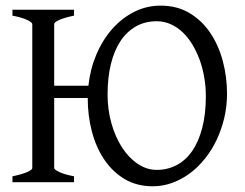

<svg xmlns="http://www.w3.org/2000/svg" viewBox="-20 -650 874 685"><path d="M714.4 -307.1Q714.4 -340.8 708.7 -373.8Q703.1 -406.7 692.4 -436.3Q681.6 -465.8 666.3 -491.2Q650.9 -516.6 631.6 -534.9Q612.3 -553.2 588.9 -563.7Q565.4 -574.2 539.1 -574.2Q497.6 -574.2 464.8 -555.7Q432.1 -537.1 409.7 -503.2Q387.2 -469.2 375.5 -420.9Q363.8 -372.6 363.8 -313Q363.8 -258.3 377.7 -209.5Q391.6 -160.6 415.5 -123.8Q439.5 -86.9 471.4 -65.4Q503.4 -43.9 539.1 -43.9Q577.6 -43.9 609.9 -60.8Q642.1 -77.6 665.3 -110.8Q688.5 -144 701.4 -193.4Q714.4 -242.7 714.4 -307.1ZM790 -315.9Q790 -271.5 780.3 -230Q770.5 -188.5 753.2 -151.6Q735.8 -114.7 711.4 -84.2Q687 -53.7 657.5 -31.7Q627.9 -9.8 594.5 2.4Q561 14.6 524.9 14.6Q467.8 14.6 424.6 -11.2Q381.3 -37.1 352.1 -80.6Q322.8 -124 307.9 -180.7Q293 -237.3 293 -298.8V-300.3H173.3V-50.8Q173.3 -44.9 191.2 -36.4Q209 -27.8 244.1 -21V0H24.4V-21Q57.6 -27.8 76.4 -35.9Q95.2 -43.9 95.2 -50.8V-564Q95.2 -569.8 77.4 -578.6Q59.6 -587.4 24.4 -594.2V-615.2H244.1V-594.2Q210.9 -587.4 192.1 -579.1Q173.3 -570.8 173.3 -564V-344.2H295.4Q301.8 -403.3 323.7 -455.3Q345.7 -507.3 379.9 -546.1Q414.1 -585 458.3 -607.4Q502.4 -629.9 553.2 -629.9Q611.8 -629.9 656.2 -603.3Q700.7 -576.7 730.2 -532.7Q759.8 -488.8 774.9 -432.1Q790 -375.5 790 -315.9Z"/></svg>

Font: Noto Serif Devanagari
Style: Bold
Weight: 700
Designer: Monotype Design Team
Foundry: Monotype Imaging Inc.
Version: Version 1.01